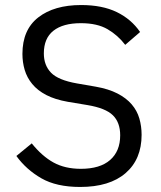

<svg xmlns="http://www.w3.org/2000/svg" viewBox="-20 -730 640 762"><path d="M45 -111 106 -161Q147 -110 192.5 -85Q238 -60 301 -60Q377 -60 417 -95Q457 -130 457 -193Q457 -244 428 -272.5Q399 -301 327 -313L249 -326Q198 -335 163.5 -353Q129 -371 108 -396.5Q87 -422 78 -452.5Q69 -483 69 -516Q69 -612 132 -661Q195 -710 302 -710Q386 -710 443.5 -682Q501 -654 536 -603L477 -552Q448 -590 407 -614Q366 -638 301 -638Q230 -638 192 -608Q154 -578 154 -518Q154 -471 182.5 -441.5Q211 -412 285 -399L360 -386Q411 -377 446 -359Q481 -341 502.5 -316Q524 -291 533 -260Q542 -229 542 -195Q542 -98 478.5 -43Q415 12 298 12Q204 12 144 -22.5Q84 -57 45 -111Z"/></svg>

Font: IBM Plaex Mono
Style: Regular
Weight: 400
Designer: Mike Abbink, Paul van der Laan, Pieter van Rosmalen
Foundry: Bold Monday
Version: Version 2.003